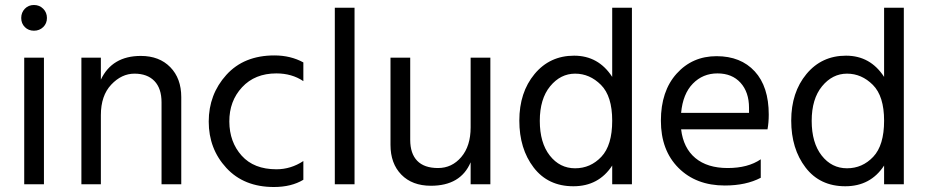

<svg xmlns="http://www.w3.org/2000/svg" viewBox="-20 -738 3713 769"><path d="M153 -703Q168 -688 168 -666Q168 -644 153 -629.5Q138 -615 116 -615Q94 -615 79.5 -629.5Q65 -644 65 -666Q65 -688 79.5 -703Q94 -718 116 -718Q138 -718 153 -703ZM156 0H77V-507H156Z M706 0H627V-328Q627 -384 598.5 -413.5Q570 -443 518.5 -443Q467 -443 425.5 -399Q384 -355 384 -277V0H306V-507H384V-419Q429 -514 544 -514Q618 -514 662 -469Q706 -424 706 -349Z M1077 11Q957 11 886.5 -65.5Q816 -142 816 -251Q816 -360 886.5 -438Q957 -516 1079 -516Q1144 -516 1195 -488V-413Q1149 -444 1087 -444Q1001 -444 949.5 -388.5Q898 -333 898.5 -251Q899 -169 948 -114.5Q997 -60 1087 -60Q1145 -60 1195 -93V-18Q1147 11 1077 11Z M1400 0H1321V-707H1400Z M1944 0H1865V-88Q1825 6 1706 6Q1631 6 1587.5 -38.5Q1544 -83 1544 -158V-507H1623V-178Q1623 -123 1651 -94Q1679 -65 1734.5 -65Q1790 -65 1827.5 -109Q1865 -153 1865 -228V-507H1944Z M2511 0H2432V-75Q2378 8 2276.5 8Q2175 8 2117.5 -67Q2060 -142 2060 -255Q2060 -368 2121 -441.5Q2182 -515 2279.5 -515Q2377 -515 2432 -430V-707H2511ZM2283.5 -443Q2225 -443 2183.5 -392.5Q2142 -342 2142 -254Q2142 -166 2182 -115Q2222 -64 2283.5 -64Q2345 -64 2388.5 -110Q2432 -156 2432 -254.5Q2432 -353 2387 -398Q2342 -443 2283.5 -443Z M2708 -286H2980V-306Q2980 -369 2946 -406.5Q2912 -444 2853.5 -444Q2795 -444 2755 -403Q2715 -362 2708 -286ZM2883 5Q2768 5 2697.5 -65.5Q2627 -136 2627 -254.5Q2627 -373 2690 -443Q2753 -513 2850 -513Q2947 -513 3003 -452Q3059 -391 3059 -279Q3059 -247 3054 -220H2708Q2717 -145 2765 -105Q2813 -65 2894.5 -65Q2976 -65 3027 -100V-26Q2968 5 2883 5Z M3600 0H3521V-75Q3467 8 3365.5 8Q3264 8 3206.5 -67Q3149 -142 3149 -255Q3149 -368 3210 -441.5Q3271 -515 3368.5 -515Q3466 -515 3521 -430V-707H3600ZM3372.5 -443Q3314 -443 3272.5 -392.5Q3231 -342 3231 -254Q3231 -166 3271 -115Q3311 -64 3372.5 -64Q3434 -64 3477.5 -110Q3521 -156 3521 -254.5Q3521 -353 3476 -398Q3431 -443 3372.5 -443Z"/></svg>

Font: Hind Vadodara
Style: Regular
Weight: 400
Designer: Hitesh Malaviya
Foundry: Indian Type Foundry
Version: Version 0.702;PS 1.0;hotconv 1.0.81;makeotf.lib2.5.63406